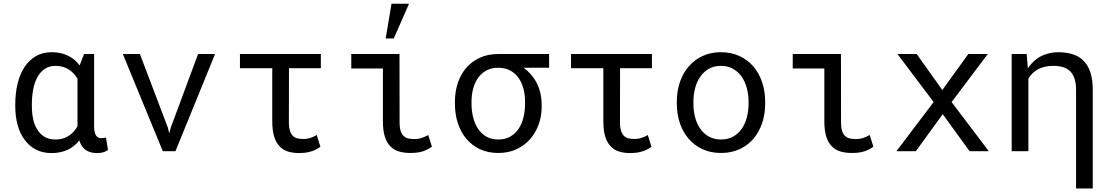

<svg xmlns="http://www.w3.org/2000/svg" viewBox="-20 -822 6041 1044"><path d="M491.7 -528.3H437L414.6 -470.2L413.1 -466.3Q403.3 -479.5 391.6 -490.5Q379.9 -501.5 366.7 -509.8Q344.7 -523.4 318.4 -530.8Q292 -538.1 260.3 -538.1Q211.9 -538.1 175 -516.6Q138.2 -495.1 113.3 -457.5Q88.4 -419.4 75.7 -367.4Q63 -315.4 63 -254.4V-244.1Q63 -189.5 75.7 -142.8Q88.4 -96.2 113.3 -62.5Q138.2 -28.3 174.8 -9Q211.4 10.3 259.3 10.3Q290.5 10.3 316.9 3.4Q343.3 -3.4 364.7 -16.6Q377.9 -24.9 389.6 -35.4Q401.4 -45.9 411.1 -58.6Q415.5 -44.9 421.6 -34.2Q427.7 -23.4 435.5 -15.6Q448.7 -2.4 466.8 3.9Q484.9 10.3 507.8 10.3Q523.4 10.3 537.8 7.1Q552.2 3.9 567.4 -6.3L556.2 -73.7Q551.3 -72.8 544.7 -71.8Q538.1 -70.8 530.8 -70.8Q522 -70.8 514.9 -74Q507.8 -77.1 502.9 -84.5Q497.6 -91.8 494.6 -104.2Q491.7 -116.7 491.7 -135.3ZM153.3 -244.1V-254.4Q153.3 -295.9 160.2 -333.7Q167 -371.6 182.6 -400.9Q197.8 -429.7 222.4 -446.8Q247.1 -463.9 282.2 -463.9Q303.2 -463.9 321 -458.7Q338.9 -453.6 354 -444.3Q368.7 -435.1 380.4 -422.4Q392.1 -409.7 401.4 -394.5V-160.2Q401.4 -150.9 401.4 -146.2Q401.4 -141.6 401.4 -135.3Q394.5 -123.5 386.5 -113.3Q378.4 -103 368.7 -94.7Q352.1 -80.1 330.3 -71.8Q308.6 -63.5 281.2 -63.5Q246.6 -63.5 222.2 -78.1Q197.8 -92.8 182.6 -117.7Q167 -142.1 160.2 -174.8Q153.3 -207.5 153.3 -244.1Z M865.2 0H934.1L1149.4 -528.3H1057.1L909.2 -129.9L900.4 -97.2L892.1 -129.9L740.7 -528.3H647.9Z M1724.6 -451.2V-528.3H1284.7V-451.2H1460.4V-163.1Q1460.4 -113.8 1470.2 -80.8Q1480 -47.9 1499 -27.8Q1517.6 -7.3 1544.7 1.5Q1571.8 10.3 1606.9 10.3Q1621.6 10.3 1636 8.8Q1650.4 7.3 1664.6 3.4Q1678.7 0 1693.1 -6.6Q1707.5 -13.2 1722.2 -23.9L1702.1 -87.9Q1689 -79.6 1670.2 -73Q1651.4 -66.4 1629.9 -66.4Q1613.8 -66.4 1599.6 -69.1Q1585.4 -71.8 1574.7 -81.1Q1564 -90.3 1557.4 -108.6Q1550.8 -127 1550.8 -158.2L1551.3 -451.2Z M1890.1 -528.3V-449.7H2062V-162.1Q2062 -112.8 2072.3 -79.8Q2082.5 -46.9 2102.1 -26.9Q2121.1 -6.8 2148.7 1.5Q2176.3 9.8 2211.4 9.8Q2229.5 9.8 2247.1 7.8Q2264.6 5.9 2281.7 0Q2293 -3.9 2304.7 -9.8Q2316.4 -15.6 2328.6 -24.4L2308.6 -87.9Q2294.4 -79.6 2275.4 -72.8Q2256.3 -65.9 2234.4 -65.9Q2218.3 -65.9 2203.6 -68.4Q2189 -70.8 2177.7 -80.1Q2166 -88.9 2159.4 -107.2Q2152.8 -125.5 2152.8 -157.2L2152.3 -528.3ZM2108.9 -801.8 2077.1 -612.8H2121.1L2204.1 -801.8Z M2965.8 -453.6V-528.3H2689Q2633.3 -528.3 2589.6 -508.3Q2545.9 -488.3 2515.6 -453.6Q2485.4 -418.9 2469.5 -371.3Q2453.6 -323.7 2453.6 -269V-258.3Q2453.6 -201.2 2469.5 -152.3Q2485.4 -103.5 2515.6 -67.4Q2545.9 -31.2 2589.8 -10.7Q2633.8 9.8 2689.9 9.8Q2745.6 9.8 2789.6 -11.2Q2833.5 -32.2 2863.8 -66.9Q2893.6 -101.6 2909.4 -146.5Q2925.3 -191.4 2925.3 -239.7V-251Q2925.3 -288.6 2916.7 -322Q2908.2 -355.5 2891.6 -383.3Q2879.4 -403.8 2863.3 -421.4Q2847.2 -439 2827.6 -453.6ZM2543.9 -258.3V-269Q2543.9 -306.2 2552.7 -339.6Q2561.5 -373 2579.6 -398.4Q2597.2 -423.8 2624.5 -438.7Q2651.9 -453.6 2689 -453.6Q2726.6 -453.6 2754.2 -438.7Q2781.7 -423.8 2799.8 -398.4Q2817.4 -373 2826.2 -339.6Q2835 -306.2 2835 -269V-258.3Q2835 -219.2 2826.4 -183.8Q2817.9 -148.4 2799.8 -121.6Q2781.7 -94.7 2754.4 -79.1Q2727.1 -63.5 2689.9 -63.5Q2652.3 -63.5 2624.8 -79.1Q2597.2 -94.7 2579.6 -121.6Q2561.5 -148.4 2552.7 -183.8Q2543.9 -219.2 2543.9 -258.3Z M3524.9 -451.2V-528.3H3085V-451.2H3260.7V-163.1Q3260.7 -113.8 3270.5 -80.8Q3280.3 -47.9 3299.3 -27.8Q3317.9 -7.3 3345 1.5Q3372.1 10.3 3407.2 10.3Q3421.9 10.3 3436.3 8.8Q3450.7 7.3 3464.8 3.4Q3479 0 3493.4 -6.6Q3507.8 -13.2 3522.5 -23.9L3502.4 -87.9Q3489.3 -79.6 3470.5 -73Q3451.7 -66.4 3430.2 -66.4Q3414.1 -66.4 3399.9 -69.1Q3385.7 -71.8 3375 -81.1Q3364.3 -90.3 3357.7 -108.6Q3351.1 -127 3351.1 -158.2L3351.6 -451.2Z M3660.2 -269V-258.3Q3660.2 -201.2 3676.8 -152.3Q3693.4 -103.5 3724.6 -67.4Q3755.4 -31.2 3800 -10.7Q3844.7 9.8 3900.9 9.8Q3956.5 9.8 4001 -10.7Q4045.4 -31.2 4076.7 -67.4Q4107.4 -103.5 4124 -152.3Q4140.6 -201.2 4140.6 -258.3V-269Q4140.6 -326.2 4124 -375.2Q4107.4 -424.3 4076.7 -460.4Q4045.4 -496.6 4000.7 -517.3Q3956.1 -538.1 3899.9 -538.1Q3844.2 -538.1 3799.8 -517.3Q3755.4 -496.6 3724.6 -460.4Q3693.4 -424.3 3676.8 -375.2Q3660.2 -326.2 3660.2 -269ZM3750.5 -258.3V-269Q3750.5 -307.6 3759.8 -343Q3769 -378.4 3788.1 -405.3Q3806.6 -432.1 3834.5 -448Q3862.3 -463.9 3899.9 -463.9Q3937.5 -463.9 3965.6 -448Q3993.7 -432.1 4012.7 -405.3Q4031.2 -378.4 4040.8 -343Q4050.3 -307.6 4050.3 -269V-258.3Q4050.3 -219.2 4041 -183.8Q4031.7 -148.4 4013.2 -121.6Q3994.1 -94.7 3966.1 -79.1Q3938 -63.5 3900.9 -63.5Q3863.3 -63.5 3835 -79.1Q3806.6 -94.7 3788.1 -121.6Q3769 -148.4 3759.8 -183.8Q3750.5 -219.2 3750.5 -258.3Z M4290.5 -528.3V-449.7H4462.4V-162.1Q4462.4 -112.8 4472.7 -79.8Q4482.9 -46.9 4502.4 -26.9Q4521.5 -6.8 4549.1 1.5Q4576.7 9.8 4611.8 9.8Q4629.9 9.8 4647.5 7.8Q4665 5.9 4682.1 0Q4693.4 -3.9 4705.1 -9.8Q4716.8 -15.6 4729 -24.4L4709 -87.9Q4694.8 -79.6 4675.8 -72.8Q4656.7 -65.9 4634.8 -65.9Q4618.7 -65.9 4604 -68.4Q4589.4 -70.8 4578.1 -80.1Q4566.4 -88.9 4559.8 -107.2Q4553.2 -125.5 4553.2 -157.2L4552.7 -528.3Z M5104 -332.5 4964.4 -528.3H4859.9L5056.6 -267.1L4854.5 0H4960L5106 -201.2L5252 0H5356.4L5154.3 -267.1L5351.1 -528.3H5245.1Z M5481 0H5571.8V-394.5Q5581.1 -410.2 5593.8 -422.6Q5606.4 -435.1 5622.1 -444.3Q5639.2 -453.6 5660.2 -458.7Q5681.2 -463.9 5706.5 -463.9Q5737.3 -463.9 5760.5 -456.8Q5783.7 -449.7 5798.8 -434.6Q5814.9 -418.9 5823 -393.6Q5831.1 -368.2 5831.1 -332.5V202.6H5921.9V-334.5Q5921.9 -390.6 5908.7 -429.4Q5895.5 -468.3 5871.1 -492.7Q5846.7 -516.6 5812 -527.3Q5777.3 -538.1 5733.4 -538.1Q5701.7 -537.6 5674.1 -529.5Q5646.5 -521.5 5623.5 -506.3Q5607.4 -495.6 5593.8 -481.4Q5580.1 -467.3 5568.8 -450.2L5568.4 -457L5562.5 -528.3H5481Z"/></svg>

Font: RobotoMono Nerd Font
Style: Regular
Weight: 400
Monospace: yes
Designer: Google
Version: Version 3.000;Nerd Fonts 3.2.1